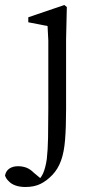

<svg xmlns="http://www.w3.org/2000/svg" viewBox="-83 -491 369 767"><path d="M19 256Q53 256 78 244Q103 232 126 208Q149 184 161 150Q173 117 177 67Q181 17 181 -55V-334L184 -463L174 -471L30 -422V-402L107 -387Q109 -357 110 -329Q110 -300 110 -258V-56Q110 10 109 59Q108 109 104 144Q99 179 89 202Q83 214 78 220Q72 226 64 229V237H88V229L52 199Q38 185 23 179Q7 173 -11 173Q-31 173 -45 182Q-59 191 -63 210Q-59 223 -48 233Q-38 244 -21 250Q-4 256 19 256Z"/></svg>

Font: Source Serif 4 48pt
Style: Regular
Weight: 400
Designer: Frank Grie√ühammer
Foundry: Adobe Systems Incorporated
Version: Version 4.004;hotconv 1.0.116;makeotfexe 2.5.65601